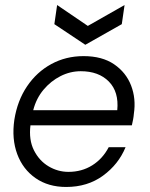

<svg xmlns="http://www.w3.org/2000/svg" viewBox="-20 -731 597 763"><path d="M243 12Q172 12 121.5 -23Q71 -58 48.5 -118.5Q26 -179 37 -255Q49 -331 87.5 -388Q126 -445 184 -476.5Q242 -508 312 -508Q386 -508 433.5 -475.5Q481 -443 501 -391Q521 -339 512 -279Q511 -267 509 -256.5Q507 -246 504 -233H101Q94 -175 115 -133.5Q136 -92 173 -70Q210 -48 252 -48Q305 -48 346.5 -74Q388 -100 412 -146H479Q451 -78 389.5 -33Q328 12 243 12ZM301 -448Q259 -448 220.5 -428.5Q182 -409 153 -374.5Q124 -340 112 -293H446Q453 -366 412.5 -407Q372 -448 301 -448ZM319 -553 196 -635 207 -711 329 -628 475 -711 464 -635Z"/></svg>

Font: Host Grotesk Light
Style: Italic
Weight: 300
Italic angle: -8°
Designer: Doğukan Karapınar based on Poppins by Indian Type Foundry, Jonny Pinhorn
Foundry: Element Type
Version: Version 1.001; ttfautohint (v1.8.4.7-5d5b)